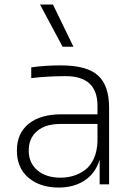

<svg xmlns="http://www.w3.org/2000/svg" viewBox="-20 -821 602 855"><path d="M307.1 -612.8H258.8L158.2 -800.8H215.8ZM241.2 14.2Q158.7 14.2 106.9 -29.5Q55.2 -73.2 55.2 -150.9Q55.2 -227.1 107.4 -269.5Q159.7 -312 253.9 -312H414.1V-350.1Q414.1 -481.9 272 -481.9Q191.4 -481.9 119.1 -473.1V-521Q179.2 -529.8 251 -529.8Q367.2 -529.8 416.5 -484.9Q465.8 -439.9 465.8 -341.8V0H423.8V-109.9Q404.8 -48.8 356.7 -17.3Q308.6 14.2 241.2 14.2ZM249 -29.8Q279.8 -29.8 307.1 -38.1Q334.5 -46.4 358.6 -64.2Q382.8 -82 397.7 -114.5Q412.6 -147 414.1 -190.9V-269H249Q182.1 -269 145 -237.1Q107.9 -205.1 107.9 -150.9Q107.9 -95.2 146.7 -62.5Q185.5 -29.8 249 -29.8Z"/></svg>

Font: Sora ExtraLight
Style: Regular
Weight: 200
Designer: Jonathan Barnbrook, Julián Moncada
Foundry: Barnbrook Fonts
Version: Version 2.000